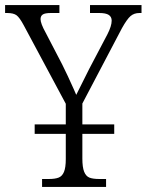

<svg xmlns="http://www.w3.org/2000/svg" viewBox="-27 -733 575 753"><path d="M528 -713V-682H520Q499 -682 485 -670Q471 -658 451 -622L296 -327V-245H421V-208H296V-111Q296 -77 303 -59.5Q310 -42 323.5 -36.5Q337 -31 363 -31H389V0H138V-31H164Q189 -31 203 -36.5Q217 -42 224 -59Q231 -76 231 -109V-208H109V-245H231V-326L66 -634Q50 -664 38 -673Q26 -682 1 -682H-7V-713H206V-682H173Q149 -682 140.5 -676Q132 -670 132 -658Q132 -641 152 -605L217 -480Q238 -438 262 -384L272 -361Q288 -394 302 -421L323 -463L394 -598Q411 -631 411 -652Q411 -667 399.5 -674.5Q388 -682 362 -682H326V-713Z"/></svg>

Font: Noto Serif NarrowLight
Style: Regular
Weight: 300
Width: 4
Designer: Monotype Design Team
Foundry: Monotype Imaging Inc.
Version: Version 1.001